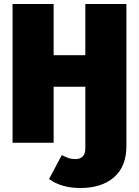

<svg xmlns="http://www.w3.org/2000/svg" viewBox="-20 -716 697 963"><path d="M614 -696V16Q614 119 552 173Q490 227 383 227Q288 227 226 182L290 62Q312 73 325.5 77.5Q339 82 358 82Q382 82 395 68.5Q408 55 408 29V-281H249V0H43V-696H249V-439H408V-696Z"/></svg>

Font: Fira Sans Black
Style: Regular
Weight: 900
Designer: Carrois Corporate & Edenspiekermann AG
Foundry: Carrois Corporate GbR & Edenspiekermann AG
Version: Version 4.203